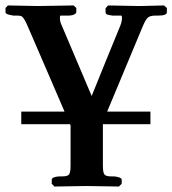

<svg xmlns="http://www.w3.org/2000/svg" viewBox="-29 -454 630 702"><path d="M229 151.9V7.8L230 8.8L227.1 0H48.8V-45.9H207Q198.2 -66.4 148.9 -180.9Q99.6 -295.4 73.2 -356Q59.6 -388.2 50.8 -394Q44.9 -397 35.2 -397H20Q4.4 -399.4 -3.9 -402.8Q-8.8 -406.2 -8.8 -409.2V-424.8L0 -434.1Q67.9 -433.1 102.1 -432.1H119.1L240.2 -434.1L250 -424.8V-410.2Q250 -403.3 236.8 -398.9Q229 -397 221.2 -397H202.1H192.9Q189.9 -397 189.9 -389.2Q189.9 -374.5 196.8 -360.8L306.2 -103Q314.9 -124.5 352.5 -217.5Q390.1 -310.5 411.1 -360.8Q417 -376.5 417 -388.2Q417 -397 414.1 -397H382.8Q371.6 -398.4 366.2 -399.9Q356.9 -402.3 356.9 -409.2V-423.8L366.2 -434.1Q458 -432.1 471.2 -432.1H490.2L570.8 -434.1L581.1 -424.8V-409.2Q581.1 -397 549.8 -397H539.1Q518.6 -397 510.3 -388.4Q502 -379.9 492.2 -356L362.8 -45.9H521V0H347.2V151.9Q347.2 174.8 352.1 182.9Q356.9 190.9 377 190.9H386.2Q394 190.9 405 194.1Q416 197.3 416 203.1V217.8L405.8 228H403.8Q399.4 228 352.8 227.1Q306.2 226.1 286.1 226.1L169.9 228L160.2 217.8V203.1Q160.2 196.8 170.4 193.8Q180.7 190.9 189 190.9H199.2Q219.2 190.9 224.1 182.9Q229 174.8 229 151.9Z"/></svg>

Font: Common Serif
Style: Bold
Weight: 700
Designer: Philipp H. Poll, Khaled Hosny
Foundry: Stefan Peev, Context Ltd.
Version: Version 1.026